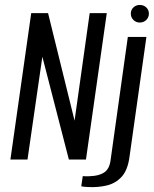

<svg xmlns="http://www.w3.org/2000/svg" viewBox="-20 -644 621 775"><path d="M22 0 106 -591H174L281 -157L342 -591H411L327 0H258L151 -415L91 0ZM337 111Q331 111 321 110Q311 109 308 108L314 67Q318 67 327.5 67.5Q337 68 345 67Q379 66 400 52.5Q421 39 426 5L496 -495H571L503 -13Q496 42 471.5 69Q447 96 411.5 104.5Q376 113 337 111ZM544 -553Q529 -553 518.5 -563.5Q508 -574 508 -589Q508 -604 518.5 -614Q529 -624 544 -624Q560 -624 570.5 -614Q581 -604 581 -589Q581 -574 570.5 -563.5Q560 -553 544 -553Z"/></svg>

Font: Alumni Sans Thin Medium
Style: Italic
Weight: 500
Italic angle: -8°
Version: Version 1.016